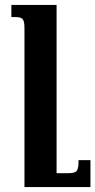

<svg xmlns="http://www.w3.org/2000/svg" viewBox="-20 -512 386 777"><path d="M346 136H298C298 183 291 189 252 189H209V-492H26V-443H38C72 -443 79 -437 79 -396V245H346Z"/></svg>

Font: Noto Serif Armenian Condensed
Style: Bold
Weight: 700
Width: 3
Designer: Monotype Design Team
Foundry: Monotype Imaging Inc.
Version: Version 2.008